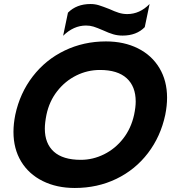

<svg xmlns="http://www.w3.org/2000/svg" viewBox="-20 -920 851 955"><path d="M318 -857Q361 -900 430 -900Q452 -900 471.5 -894Q491 -888 524 -875Q550 -863 570.5 -856.5Q591 -850 613 -850Q675 -850 724 -900L700 -785Q659 -743 590 -743Q565 -743 543 -749.5Q521 -756 493 -769Q463 -782 445.5 -787.5Q428 -793 408 -793Q346 -793 294 -742ZM47 -264Q47 -304 56 -349Q79 -457 143 -540Q207 -623 301.5 -668.5Q396 -714 507 -714Q597 -714 666 -679.5Q735 -645 773 -581.5Q811 -518 811 -434Q811 -394 802 -349Q779 -241 716 -158.5Q653 -76 559 -30.5Q465 15 352 15Q262 15 192.5 -19.5Q123 -54 85 -117Q47 -180 47 -264ZM647 -349Q655 -387 655 -415Q655 -490 610 -531Q565 -572 477 -572Q415 -572 359.5 -544.5Q304 -517 264.5 -466.5Q225 -416 211 -349Q203 -309 203 -280Q203 -206 248 -165.5Q293 -125 382 -125Q442 -125 497.5 -152.5Q553 -180 592.5 -230.5Q632 -281 647 -349Z"/></svg>

Font: Prompt Semibold
Style: Italic
Weight: 600
Italic angle: -12°
Designer: Katatrad Team
Foundry: CadsonDemak
Version: Version 1.000